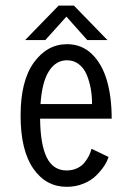

<svg xmlns="http://www.w3.org/2000/svg" viewBox="-20 -674 490 704"><path d="M374 -527H300L223.5 -613L146 -527H72L195 -653.5H251ZM378 -98.5Q373 -82.5 361.8 -65.2Q350.5 -48 332.2 -30Q314 -12 285.8 -0.5Q257.5 11 224.5 11Q148.5 11 102 -56Q55.5 -123 55.5 -250.5Q55.5 -377.5 104.2 -444.8Q153 -512 226 -512Q279.5 -512 316.8 -476Q354 -440 371.8 -379.5Q389.5 -319 389.5 -239H127Q128 -144 151.5 -96.5Q175 -49 224.5 -49Q245.5 -49 262.5 -57Q279.5 -65 290 -78Q300.5 -91 306.5 -103.5Q312.5 -116 315.5 -128.5ZM225.5 -453Q185 -453 159.5 -413.2Q134 -373.5 128.5 -292.5H317.5Q317.5 -322 312.8 -348.8Q308 -375.5 298 -399.8Q288 -424 269.2 -438.5Q250.5 -453 225.5 -453Z"/></svg>

Font: League Mono Condensed Light
Style: Regular
Weight: 300
Width: 1
Designer: Tyler Finck
Foundry: The League of Moveable Type / Tyler Finck
Version: Version 2.210